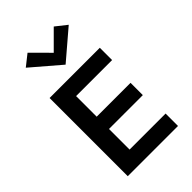

<svg xmlns="http://www.w3.org/2000/svg" viewBox="-271 -1028 1127 1127"><g transform="rotate(-45 293.0 -464.0)"><path d="M92 0V-649H509V-547H210V-376H491V-274H210V-103H509V0ZM297 -721 119 -873.5 188.5 -928.5 297 -819.5 406 -928.5 475.5 -873.5Z"/></g></svg>

Font: Karla
Style: Bold
Weight: 700
Designer: Jonathan Pinhorn
Version: Version 2.004; ttfautohint (v1.8.4.7-5d5b);gftools[0.9.33]